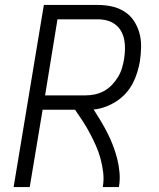

<svg xmlns="http://www.w3.org/2000/svg" viewBox="-20 -755 640 775"><path d="M35 0 157 -735H375Q404 -735 431.5 -729Q459 -723 482 -708.5Q505 -694 520 -671.5Q535 -649 542.5 -622.5Q550 -596 549.5 -567Q549 -538 545 -509Q541 -486 534 -463Q527 -440 515.5 -418Q504 -396 487 -377.5Q470 -359 449 -345.5Q428 -332 404.5 -323.5Q381 -315 358 -313Q373 -290 387 -266.5Q401 -243 413.5 -218.5Q426 -194 436 -168Q446 -142 453 -114.5Q460 -87 462.5 -58Q465 -29 460 0H395Q400 -30 396.5 -59Q393 -88 385.5 -115.5Q378 -143 366.5 -168.5Q355 -194 342 -218.5Q329 -243 314 -266Q299 -289 283 -312H152L100 0ZM162 -370H325Q344 -370 363 -374Q382 -378 399.5 -387.5Q417 -397 431.5 -412Q446 -427 456.5 -444.5Q467 -462 472.5 -480.5Q478 -499 481 -518Q484 -537 484.5 -556.5Q485 -576 481.5 -594.5Q478 -613 469 -629Q460 -645 445.5 -656Q431 -667 413 -672Q395 -677 375 -677H212Z"/></svg>

Font: Iosevka Curly Light Extended
Style: Italic
Weight: 300
Width: 7
Italic angle: -9°
Monospace: yes
Designer: Belleve Invis
Foundry: Belleve Invis
Version: Version 11.1.0; ttfautohint (v1.8.3)